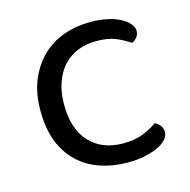

<svg xmlns="http://www.w3.org/2000/svg" viewBox="-80 -553 637 644"><g transform="rotate(-15 239.0 -231.0)"><path d="M289 -408Q255 -408 226 -396.5Q197 -385 176 -362.5Q155 -340 143 -306.5Q131 -273 131 -230Q131 -144 174 -98.5Q217 -53 289 -53Q331 -53 359 -64.5Q387 -76 409 -91Q420 -85 427 -76Q434 -67 434 -54Q434 -40 423 -28Q412 -16 392.5 -7Q373 2 346.5 7.5Q320 13 289 13Q237 13 193 -2Q149 -17 117 -47Q85 -77 67 -122.5Q49 -168 49 -230Q49 -291 68 -336.5Q87 -382 119 -413Q151 -444 194.5 -459.5Q238 -475 287 -475Q318 -475 344.5 -469.5Q371 -464 390 -454Q409 -444 419.5 -431.5Q430 -419 430 -406Q430 -394 423 -385Q416 -376 405 -371Q383 -386 357 -397Q331 -408 289 -408Z"/></g></svg>

Font: Baloo Da 2
Style: Regular
Weight: 400
Designer: Noopur Datye, Sulekha Rajkumar and Ek Type
Foundry: Ek Type
Version: Version 1.640;hotconv 1.0.111;makeotfexe 2.5.65597; ttfautoh